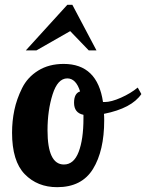

<svg xmlns="http://www.w3.org/2000/svg" viewBox="-20 -770 606 796"><path d="M30 -220Q30 -268 39.5 -313.5Q49 -359 71.5 -404.5Q94 -450 138.5 -477.5Q183 -505 244 -505Q384 -505 407 -347H414Q441 -347 481.5 -365Q522 -383 551 -407L566 -380Q526 -321 411 -298Q412 -289 412 -271Q412 -145 365.5 -69.5Q319 6 217 6Q135 6 82.5 -48Q30 -102 30 -220ZM87 -561 259 -750H280L380 -561H348L271 -641L131 -561ZM177 -230Q177 -88 245 -88Q286 -88 306 -140Q326 -192 326 -279V-294Q287 -302 287 -344Q287 -383 312 -391Q295 -445 259 -445Q219 -445 198 -378.5Q177 -312 177 -230Z"/></svg>

Font: Lobster Two
Style: Bold
Weight: 700
Designer: Pablo Impallari
Foundry: Pablo Impallari. www.impallari.com
Version: Version 1.006